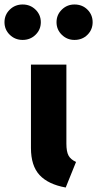

<svg xmlns="http://www.w3.org/2000/svg" viewBox="-84 -819 433 856"><path d="M-40.5 -776Q-17 -799 17 -799Q51 -799 74.5 -776Q98 -753 98 -720Q98 -687 74.5 -664Q51 -641 17 -641Q-17 -641 -40.5 -664Q-64 -687 -64 -720Q-64 -753 -40.5 -776ZM248 -799Q283 -799 306 -776Q329 -753 329 -720Q329 -687 306 -664Q283 -641 248 -641Q215 -641 191.5 -664Q168 -687 168 -720Q168 -753 191.5 -776Q215 -799 248 -799ZM212 -531V-179Q212 -143 221.5 -125.5Q231 -108 255 -97L209 17Q131 3 92.5 -38.5Q54 -80 54 -159V-531Z"/></svg>

Font: Fira Sans
Style: Bold
Weight: 700
Designer: bBox Type GmbH & Carrois Corporate GbR & Edenspiekermann AG
Foundry: bBox Type GmbH & Carrois Corporate GbR & Edenspiekermann AG
Version: Version 4.301;PS 004.301;hotconv 1.0.88;makeotf.lib2.5.64775